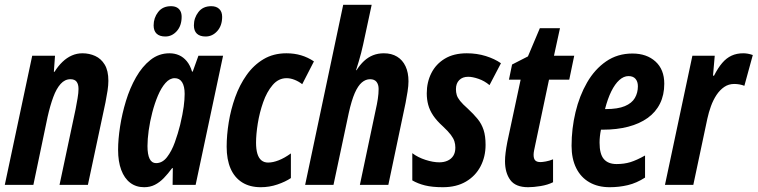

<svg xmlns="http://www.w3.org/2000/svg" viewBox="-27 -780 3196 810"><path d="M-6.8 0 108.9 -544.9H205.1L200.2 -477.1H203.1Q218.3 -501.5 236.6 -519Q254.9 -536.6 276.1 -545.9Q297.4 -555.2 320.8 -555.2Q349.6 -555.2 374.5 -543.9Q399.4 -532.7 414.8 -507.3Q430.2 -481.9 430.2 -439Q430.2 -420.9 426.8 -397.9Q423.3 -375 418 -348.1L343.8 0H224.1L292 -319.8Q296.4 -343.3 300.3 -365.7Q304.2 -388.2 304.2 -404.8Q304.2 -424.8 296.1 -435.3Q288.1 -445.8 270 -445.8Q246.6 -445.8 228.8 -426Q210.9 -406.2 197.8 -370.6Q184.6 -335 173.8 -287.1L113.8 0Z M581.1 9.8Q546.9 9.8 522.2 -9Q497.6 -27.8 484.4 -63.2Q471.2 -98.6 471.2 -147.9Q471.2 -191.9 479.5 -245.8Q487.8 -299.8 504.4 -354.2Q521 -408.7 546.9 -454.1Q572.8 -499.5 607.9 -527.3Q643.1 -555.2 688 -555.2Q710 -555.2 728.3 -547.1Q746.6 -539.1 760.7 -522.2Q774.9 -505.4 783.2 -478H786.1L810.1 -544.9H914.1L798.3 0H701.2L702.1 -70.8H699.2Q681.6 -46.9 664.1 -28.8Q646.5 -10.7 626.5 -0.5Q606.4 9.8 581.1 9.8ZM631.3 -91.8Q658.2 -91.8 677.7 -117.2Q697.3 -142.6 710.7 -179.9Q724.1 -217.3 732.9 -252.9Q744.1 -300.3 748 -330.1Q752 -359.9 752 -383.8Q752 -416 741.2 -433.1Q730.5 -450.2 710 -450.2Q689 -450.2 671.1 -429.9Q653.3 -409.7 639.4 -377Q625.5 -344.2 615.5 -305.7Q605.5 -267.1 600.3 -229.7Q595.2 -192.4 595.2 -164.1Q595.2 -128.4 604.2 -110.1Q613.3 -91.8 631.3 -91.8ZM840.3 -626Q816.4 -626 803.7 -637.9Q791 -649.9 791 -672.9Q791 -704.6 810.1 -729.2Q829.1 -753.9 864.3 -753.9Q885.7 -753.9 897.9 -742.2Q910.2 -730.5 910.2 -709Q910.2 -671.9 889.6 -648.9Q869.1 -626 840.3 -626ZM670.4 -626Q646.5 -626 633.8 -637.9Q621.1 -649.9 621.1 -672.9Q621.1 -704.6 640.1 -729.2Q659.2 -753.9 694.3 -753.9Q708.5 -753.9 718.5 -748.8Q728.5 -743.7 733.9 -733.6Q739.3 -723.6 739.3 -709Q739.3 -671.9 719 -648.9Q698.7 -626 670.4 -626Z M1073.2 9.8Q1026.9 9.8 994.6 -10.5Q962.4 -30.8 945.8 -68.8Q929.2 -106.9 929.2 -161.1Q929.2 -210 938 -264.2Q946.8 -318.4 965.3 -370.1Q983.9 -421.9 1013.4 -463.6Q1043 -505.4 1084.7 -530.3Q1126.5 -555.2 1181.2 -555.2Q1214.8 -555.2 1243.4 -546.6Q1272 -538.1 1297.4 -521L1248 -424.8Q1233.9 -436 1216.3 -443.1Q1198.7 -450.2 1182.1 -450.2Q1147.9 -450.2 1123.3 -421.4Q1098.6 -392.6 1083.3 -348.9Q1067.9 -305.2 1060.5 -259Q1053.2 -212.9 1053.2 -178.2Q1053.2 -150.4 1058.8 -131.6Q1064.5 -112.8 1075.9 -103.5Q1087.4 -94.2 1104 -94.2Q1124.5 -94.2 1148.9 -103.8Q1173.3 -113.3 1200.2 -132.8V-28.8Q1177.2 -13.2 1143.3 -1.7Q1109.4 9.8 1073.2 9.8Z M1260.3 0 1420.9 -759.8H1541L1504.9 -591.8Q1501.5 -575.2 1496.6 -556.9Q1491.7 -538.6 1486.3 -520Q1481 -501.5 1475.1 -483.9H1477.1Q1491.7 -506.8 1508.8 -522.7Q1525.9 -538.6 1546.6 -546.9Q1567.4 -555.2 1592.3 -555.2Q1625 -555.2 1648.2 -541Q1671.4 -526.9 1683.8 -500.5Q1696.3 -474.1 1696.3 -437Q1696.3 -418.5 1692.4 -393.6Q1688.5 -368.7 1684.1 -346.2L1611.3 0H1491.2L1558.1 -316.9Q1563.5 -340.3 1566.9 -362.5Q1570.3 -384.8 1570.3 -404.8Q1570.3 -423.3 1561.5 -434.6Q1552.7 -445.8 1534.2 -445.8Q1515.6 -445.8 1499.5 -432.1Q1483.4 -418.5 1469.7 -387.5Q1456.1 -356.4 1444.3 -303.2L1379.9 0Z M1841.3 9.8Q1796.4 9.8 1765.9 2.2Q1735.4 -5.4 1712.4 -19V-133.8Q1736.3 -115.7 1768.3 -105.5Q1800.3 -95.2 1826.2 -95.2Q1846.2 -95.2 1861.6 -102.3Q1877 -109.4 1885.5 -123Q1894 -136.7 1894 -157.2Q1894 -170.9 1890.1 -183.6Q1886.2 -196.3 1874.8 -211.4Q1863.3 -226.6 1841.3 -247.1Q1815.4 -270.5 1800.5 -292.7Q1785.6 -314.9 1779.5 -337.9Q1773.4 -360.8 1773.4 -386.2Q1773.4 -433.1 1792.7 -471.4Q1812 -509.8 1849.6 -532.5Q1887.2 -555.2 1942.4 -555.2Q1984.9 -555.2 2022.5 -543.5Q2060.1 -531.7 2086.4 -513.2L2038.1 -420.9Q2016.6 -439 1991.5 -447.5Q1966.3 -456.1 1948.2 -456.1Q1924.3 -456.1 1910.4 -442.1Q1896.5 -428.2 1896.5 -403.8Q1896.5 -390.6 1899.9 -379.2Q1903.3 -367.7 1914.1 -354.2Q1924.8 -340.8 1946.3 -321.8Q1971.2 -298.8 1988 -278.1Q2004.9 -257.3 2013.2 -231.7Q2021.5 -206.1 2021.5 -168.9Q2021.5 -118.7 2000.2 -78.1Q1979 -37.6 1938.7 -13.9Q1898.4 9.8 1841.3 9.8Z M2201.2 9.8Q2147.9 9.8 2125.7 -20.8Q2103.5 -51.3 2103.5 -100.1Q2103.5 -116.7 2106 -136.2Q2108.4 -155.8 2113.3 -181.2L2169.4 -443.8H2120.1L2133.3 -507.8L2200.2 -542L2250.5 -661.1H2335.4L2310.1 -544.9H2395.5L2374.5 -443.8H2289.1L2230.5 -166Q2228 -154.8 2226.1 -144.8Q2224.1 -134.8 2224.1 -127Q2224.1 -110.4 2231 -103.3Q2237.8 -96.2 2253.4 -96.2Q2260.7 -96.2 2275.9 -98.9Q2291 -101.6 2306.2 -107.9V-11.2Q2283.7 0 2253.9 4.9Q2224.1 9.8 2201.2 9.8Z M2545.4 9.8Q2495.6 9.8 2459.5 -11Q2423.3 -31.7 2403.8 -71Q2384.3 -110.4 2384.3 -165Q2384.3 -237.3 2400.9 -306.6Q2417.5 -376 2449.7 -431.9Q2481.9 -487.8 2530 -521Q2578.1 -554.2 2641.1 -554.2Q2701.2 -554.2 2738.3 -520.5Q2775.4 -486.8 2775.4 -426.8Q2775.4 -379.4 2757.3 -343Q2739.3 -306.6 2705.1 -282.2Q2670.9 -257.8 2623.3 -245.4Q2575.7 -232.9 2516.1 -232.9H2508.3Q2505.4 -219.2 2503.9 -205.3Q2502.4 -191.4 2502.4 -178.2Q2502.4 -129.9 2520.5 -108.9Q2538.6 -87.9 2574.2 -87.9Q2606 -87.9 2632.3 -95.9Q2658.7 -104 2694.3 -124V-30.8Q2658.7 -7.8 2621.8 1Q2585 9.8 2545.4 9.8ZM2525.4 -319.8H2528.3Q2579.6 -319.8 2609.1 -332.3Q2638.7 -344.7 2651.4 -366.7Q2664.1 -388.7 2664.1 -416Q2664.1 -435.5 2654.1 -447.3Q2644 -459 2624.5 -459Q2604.5 -459 2585.9 -442.4Q2567.4 -425.8 2552 -394.8Q2536.6 -363.8 2525.4 -319.8Z M2778.3 0 2894 -544.9H2988.3L2981 -460.9H2985.4Q3002 -493.7 3019.8 -514.4Q3037.6 -535.2 3059.3 -545.2Q3081.1 -555.2 3108.4 -555.2Q3118.2 -555.2 3127.7 -553.5Q3137.2 -551.8 3148.9 -547.9L3113.3 -418Q3103.5 -421.9 3092.8 -423.8Q3082 -425.8 3070.3 -425.8Q3046.9 -425.8 3028.3 -413.1Q3009.8 -400.4 2995.8 -379.4Q2981.9 -358.4 2972.4 -332.3Q2962.9 -306.2 2957 -278.8L2897.9 0Z"/></svg>

Font: Open Sans Condensed
Style: Italic
Weight: 400
Width: 3
Italic angle: -12°
Designer: Monotype Design Team
Foundry: Monotype Imaging Inc.
Version: Version 3.000